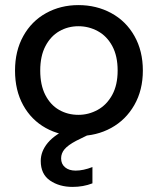

<svg xmlns="http://www.w3.org/2000/svg" viewBox="-20 -527 620 754"><path d="M39 -250Q39 -327 71.5 -385.5Q104 -444 161 -475.5Q218 -507 288 -507Q359 -507 417 -475.5Q475 -444 508 -385.5Q541 -327 541 -250Q541 -173 507.5 -114.5Q474 -56 416.5 -24.5Q359 7 288 7Q216 7 159.5 -24.5Q103 -56 71 -114Q39 -172 39 -250ZM442 -250Q442 -307 421 -346Q400 -385 364.5 -404.5Q329 -424 288 -424Q247 -424 213 -404.5Q179 -385 158.5 -346Q138 -307 138 -250Q138 -193 158 -154Q178 -115 212 -95.5Q246 -76 288 -76Q328 -76 363.5 -95.5Q399 -115 420.5 -154Q442 -193 442 -250ZM140 105Q140 67 168 33.5Q196 0 260 -29L306 -50L332 0L279 26Q247 43 233.5 59Q220 75 220 95Q220 117 235.5 130Q251 143 277 143Q307 143 343 129V193Q307 207 265 207Q213 207 176.5 182Q140 157 140 105Z"/></svg>

Font: AF Albert Sans Medium
Style: Regular
Weight: 500
Designer: Andreas Rasmussen
Foundry: a.Foundry
Version: Version 1.300;Glyphs 3.2 (3231)